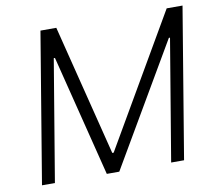

<svg xmlns="http://www.w3.org/2000/svg" viewBox="-80 -821 1040 915"><g transform="rotate(-10 440.5 -363.5)"><path d="M171.9 -727.3H248.6L407.7 -93.8H414.4L782.7 -727.3H859.4L738.6 0H676.1L774.1 -587H768.5L425.1 0H364.7L217.3 -587H211.6L113.6 0H51.1Z"/></g></svg>

Font: Karasuma Gothic
Style: Light Italic
Weight: 300
Italic angle: 9.39998°
Designer: Rasmus Andersson / Ryoko Nishizuka
Foundry: rsms
Version: Version 1.00